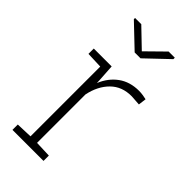

<svg xmlns="http://www.w3.org/2000/svg" viewBox="-238 -822 882 882"><g transform="rotate(45 202.5 -381.0)"><path d="M41.5 0V-34.7L121.1 -37.6V-490.7L41.5 -493.7V-528.3H157.7L163.1 -442.4L163.6 -426.3Q185.5 -479 226.6 -508.5Q267.6 -538.1 326.2 -538.1Q338.4 -538.1 353 -535.9Q367.7 -533.7 374.5 -531.7L369.6 -493.2L320.3 -496.6Q256.8 -497.1 217 -457.5Q177.2 -418 163.6 -352.5V-37.6L243.2 -34.7V0ZM334.5 -761.7V-752.4L225.1 -648.4H187L76.2 -753.9V-761.7H116.7L206.5 -675.3L294.4 -761.7Z"/></g></svg>

Font: Roboto Slab ExtraLight
Style: Regular
Weight: 250
Designer: Google
Version: Version 2.000; ttfautohint (v1.8.1.43-b0c9)